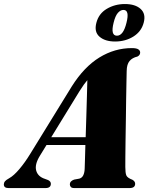

<svg xmlns="http://www.w3.org/2000/svg" viewBox="-66 -956 757 976"><path d="M137 -164.5Q109.5 -120 118 -89Q126.5 -58 163 -46.5L179 -40.5Q192.5 -33.5 192.5 -22Q192.5 0 165.5 0H-22.5Q-46.5 0 -46.5 -18.5Q-46.5 -27.5 -41 -34.2Q-35.5 -41 -18.5 -50.5Q4 -63 32.5 -96.5Q61 -130 89 -176L299 -517Q361.5 -616 439.2 -663.8Q517 -711.5 604 -711.5Q627.5 -711.5 637 -705.2Q646.5 -699 646.5 -689Q646.5 -675.5 632.5 -668.5Q606.5 -662.5 592.5 -645.8Q578.5 -629 578 -595.5Q577.5 -578 576.8 -539.2Q576 -500.5 575.2 -449.8Q574.5 -399 573.8 -345Q573 -291 572.2 -241.8Q571.5 -192.5 571.2 -156.5Q571 -120.5 571 -107Q571 -77.5 576 -64.8Q581 -52 607.5 -42Q621 -34 621 -22Q621 0 592.5 0H311.5Q298.5 0 293.8 -5.8Q289 -11.5 289 -19.5Q289 -35 310.5 -43L337.5 -48Q351.5 -52 357.8 -66Q364 -80 364.5 -99.5Q365 -116 366 -147.5Q367 -179 368 -219H170.5ZM337.5 -491.5 194.5 -258.5H369.5Q371 -308.5 372.8 -362.5Q374.5 -416.5 375.8 -465Q377 -513.5 378 -548.5Q370 -539.5 360.2 -525.8Q350.5 -512 337.5 -491.5ZM519 -745Q468 -745 439.8 -769.5Q411.5 -794 424 -840.5Q436 -887 477 -911.2Q518 -935.5 569 -935.5Q621.5 -935.5 649 -910.5Q676.5 -885.5 664.5 -840.5Q652.5 -795.5 612 -770.2Q571.5 -745 519 -745ZM561.5 -905.5Q546.5 -905.5 533.2 -890.5Q520 -875.5 511.5 -840.5Q495 -774.5 528.5 -774.5Q561 -774.5 577 -840.5Q593.5 -905.5 561.5 -905.5Z"/></svg>

Font: Fraunces 72pt Black
Style: Italic
Weight: 900
Italic angle: -16°
Version: Version 1.000;[b76b70a41]